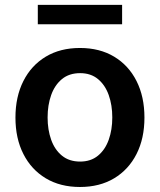

<svg xmlns="http://www.w3.org/2000/svg" viewBox="-20 -747 648 778"><path d="M304 10.7Q224.1 10.7 165.5 -24.5Q106.9 -59.7 74.8 -122.9Q42.6 -186.1 42.6 -270.6Q42.6 -355.1 74.8 -418.7Q106.9 -482.2 165.5 -517.4Q224.1 -552.6 304 -552.6Q383.9 -552.6 442.5 -517.4Q501.1 -482.2 533.2 -418.7Q565.3 -355.1 565.3 -270.6Q565.3 -186.1 533.2 -122.9Q501.1 -59.7 442.5 -24.5Q383.9 10.7 304 10.7ZM304.7 -92.3Q348 -92.3 377.1 -116.3Q406.2 -140.3 420.6 -180.8Q435 -221.2 435 -271Q435 -321 420.6 -361.7Q406.2 -402.3 377.1 -426.5Q348 -450.6 304.7 -450.6Q260.3 -450.6 231 -426.5Q201.7 -402.3 187.3 -361.7Q172.9 -321 172.9 -271Q172.9 -221.2 187.3 -180.8Q201.7 -140.3 231 -116.3Q260.3 -92.3 304.7 -92.3ZM474.8 -727.3V-648.8H133.2V-727.3Z"/></svg>

Font: InterMG SemiBold
Style: Regular
Weight: 600
Designer: Rasmus Andersson
Foundry: rsms
Version: Version 3.019;December 26, 2023;FontCreator 15.0.0.2955 64-b